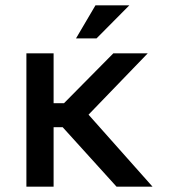

<svg xmlns="http://www.w3.org/2000/svg" viewBox="-20 -700 640 720"><path d="M79 -500V0H181V-223H215L417 0H552L312 -270L534 -500H405L220 -313H181V-500ZM265 -556H342L465 -680H338Z"/></svg>

Font: LT Wave Mono Medium
Style: Regular
Weight: 500
Designer: Daniel Lyons
Version: Version 2.5 (Glyphs App)